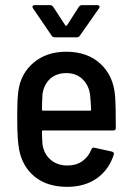

<svg xmlns="http://www.w3.org/2000/svg" viewBox="-20 -718 508 746"><path d="M335 -137Q338 -146 347 -144L415 -129Q425 -126 422 -117Q403 -58 356 -25Q309 8 241 8Q164 8 115.5 -31Q67 -70 54 -138Q47 -178 47 -250V-282Q47 -330 51 -362Q60 -432 110.5 -474.5Q161 -517 237 -517Q320 -517 370.5 -470Q421 -423 427 -346Q430 -312 430 -221Q430 -211 420 -211H147Q143 -211 143 -207Q143 -186 145 -158Q150 -121 176 -98Q202 -75 242 -75Q276 -75 299.5 -91.5Q323 -108 335 -137ZM145 -351Q143 -315 143 -292Q143 -288 147 -288H330Q334 -288 334 -292Q332 -332 330 -350Q325 -387 300.5 -410.5Q276 -434 238 -434Q199 -434 174.5 -411.5Q150 -389 145 -351ZM106 -691Q106 -698 115 -698H175Q182 -698 187 -691L234 -619Q235 -618 237 -618Q239 -618 240 -619L286 -691Q291 -698 298 -698H358Q364 -698 366 -694.5Q368 -691 365 -686L290 -579Q286 -573 278 -573H193Q185 -573 181 -579L108 -686Z"/></svg>

Font: Barlow Semi Condensed Medium
Style: Regular
Weight: 500
Width: 4
Designer: Jeremy Tribby
Foundry: Tribby Type
Version: Version 1.422; ttfautohint (v1.8)